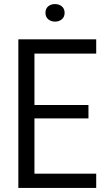

<svg xmlns="http://www.w3.org/2000/svg" viewBox="-20 -922 517 942"><path d="M70 0V-729H452V-659H133L149 -674V-55L133 -70H452V0ZM133 -341V-407H414V-341ZM250 -816Q230 -816 216.5 -827.5Q203 -839 203 -859Q203 -879 216 -890.5Q229 -902 250 -902Q270 -902 283.5 -890.5Q297 -879 297 -859Q297 -839 283.5 -827.5Q270 -816 250 -816Z"/></svg>

Font: Mona Sans SemiCondensed
Style: Regular
Weight: 400
Width: 4
Designer: Deni Anggara
Foundry: GitHub
Version: Version 2.000